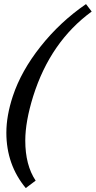

<svg xmlns="http://www.w3.org/2000/svg" viewBox="-20 -765 477 957"><path d="M108.4 172.4Q11.7 55.7 11.7 -103.5Q11.7 -188 43.9 -285.6Q85.4 -411.1 182.4 -533.4Q279.3 -655.8 408.7 -744.6L437 -707.5Q231 -557.1 145.5 -285.6Q106 -158.7 106 -64.5Q106 58.1 157.7 135.3Z"/></svg>

Font: Elstob SemiBold
Style: Italic
Weight: 600
Italic angle: -20°
Designer: Peter S. Baker
Version: Version 1.015